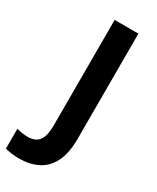

<svg xmlns="http://www.w3.org/2000/svg" viewBox="-305 -781 867 1057"><g transform="rotate(30 128.5 -252.0)"><path d="M15 210Q-14 210 -36 206.5Q-58 203 -74 199V73Q-58 77 -40.5 80Q-23 83 -3 83Q23 83 44.5 73Q66 63 78 35Q90 7 90 -45V-714H241V-46Q241 46 212.5 102.5Q184 159 133 184.5Q82 210 15 210Z"/></g></svg>

Font: RS Noto Sans
Style: Bold
Weight: 700
Designer: Monotype Design Team
Foundry: Monotype Imaging Inc.
Version: Version 3.10